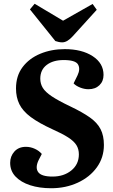

<svg xmlns="http://www.w3.org/2000/svg" viewBox="-20 -986 601 1020"><path d="M532 -216Q532 -149 494.5 -97Q457 -45 393 -15.5Q329 14 252 14Q189 14 140 -2Q91 -18 62.5 -48Q34 -78 34 -121Q34 -156 56.5 -181Q79 -206 118 -206Q142 -206 165 -195.5Q188 -185 202 -168L185 -135Q166 -95 183 -71.5Q200 -48 259 -48Q319 -48 359 -80.5Q399 -113 399 -166Q399 -194 386 -215Q373 -236 342 -256Q311 -276 257 -300Q185 -333 143 -364.5Q101 -396 83 -432.5Q65 -469 65 -516Q65 -583 100 -629.5Q135 -676 194 -700.5Q253 -725 324 -725Q415 -725 472.5 -687.5Q530 -650 530 -588Q530 -554 508 -533Q486 -512 450 -512Q428 -512 405.5 -521Q383 -530 371 -543L392 -586Q408 -620 394.5 -643.5Q381 -667 318 -667Q262 -667 228 -641Q194 -615 194 -568Q194 -541 207.5 -519Q221 -497 255.5 -474Q290 -451 353 -421Q418 -390 457.5 -362Q497 -334 514.5 -299.5Q532 -265 532 -216ZM139 -936 164 -966 315 -876 472 -965 494 -934 366 -793Q337 -761 311 -761Q301 -761 292 -763Q283 -765 274 -768Z"/></svg>

Font: Literata 36pt
Style: Bold Italic
Weight: 700
Italic angle: -2°
Designer: Latin by Veronika Burian and Jose Scaglione. Greek by Irene Vlachou. Cyrillic by Vera Evstafieva
Foundry: TypeTogether
Version: Version 3.002